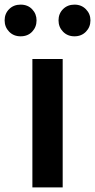

<svg xmlns="http://www.w3.org/2000/svg" viewBox="-57 -810 411 830"><path d="M83 0V-555H214V0ZM32 -653Q2 -653 -17.5 -673Q-37 -693 -37 -722Q-37 -751 -17.5 -770.5Q2 -790 32 -790Q63 -790 82 -770Q101 -750 101 -722Q101 -693 82 -673Q63 -653 32 -653ZM265 -653Q235 -653 215.5 -673Q196 -693 196 -722Q196 -751 215.5 -770.5Q235 -790 265 -790Q295 -790 314.5 -770Q334 -750 334 -722Q334 -693 314.5 -673Q295 -653 265 -653Z"/></svg>

Font: Noto Sans KR SemiBold
Style: Regular
Weight: 600
Designer: Ryoko NISHIZUKA  (kana, bopomofo & ideographs); Paul D. Hunt (Latin, Greek & Cyrillic); Sandoll Communications , Soo-you
Foundry: Adobe
Version: Version 2.004-H2;hotconv 1.0.118;makeotfexe 2.5.65603